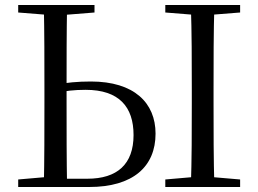

<svg xmlns="http://www.w3.org/2000/svg" viewBox="-20 -748 1034 768"><path d="M202.2 0H336.9C511.9 0 602.2 -81.6 602.2 -213.4C602.2 -336.7 516.4 -422 343.6 -422C290.1 -422 246.5 -417.6 202.2 -409.4V-376.1C241.6 -384.5 277.8 -388.7 322.4 -388.7C456.6 -388.7 514.2 -320.3 514.2 -207.8C514.2 -91.3 449.1 -33.1 329.3 -33.1H202.2ZM155.3 0H248.3C246.3 -110.8 246.3 -223.3 246.3 -336.8V-398C246.3 -504.3 246.3 -617.6 248.3 -728H155.3C157.7 -617 157.7 -504.5 157.7 -391.1V-336.8C157.7 -223.9 157.7 -111.5 155.3 0ZM743.4 0H837.5C834.2 -111.5 834.2 -223.9 834.2 -337V-391.1C834.2 -504.5 834.2 -617.8 837.5 -728H743.4C747.2 -616.6 747.2 -504.3 747.2 -391.1V-336.8C747.2 -223.3 747.2 -110.8 743.4 0ZM52.8 -698 191.7 -686.9H219.1L358 -698V-728H52.8ZM641.2 0H940.5V-30.1L800.6 -42.1H779.6L641.2 -30.1ZM641.2 -698 779.6 -686.9H800.6L940.5 -698V-728H641.2ZM52.8 0H202.2V-42.1H190.9L52.8 -30.1Z"/></svg>

Font: Source Han Serif CN VF
Style: Regular
Weight: 250
Designer: Ryoko NISHIZUKA 西塚涼子 (kana & ideographs); Frank Grießhammer (Latin, Greek & Cyrillic); Wenlong ZHANG 张文龙 (bopomofo); San
Foundry: Adobe
Version: Version 2.002;hotconv 1.1.0;makeotfexe 2.6.0